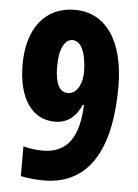

<svg xmlns="http://www.w3.org/2000/svg" viewBox="-53 -765 586 816"><g transform="rotate(5 240.5 -357.0)"><path d="M446 -414C446 -609 366 -724 234 -724C105 -724 32 -625 32 -474C32 -334 88 -243 190 -243C241 -243 279 -271 302 -325H307C302 -189 255 -116 149 -116C120 -116 91 -120 66 -127V0C96 6 130 10 163 10C376 10 446 -178 446 -414ZM235 -595C287 -595 295 -503 295 -463C295 -424 278 -369 234 -369C198 -369 179 -406 179 -477C179 -557 203 -595 235 -595Z"/></g></svg>

Font: Noto Sans Arabic UI XCn XBd
Style: Regular
Weight: 800
Width: 2
Designer: Monotype Design Team, Nadine Chahine and Nizar Qandah
Foundry: Monotype Imaging Inc.
Version: Version 2.010